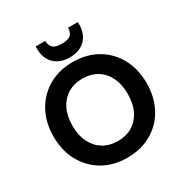

<svg xmlns="http://www.w3.org/2000/svg" viewBox="-208 -1085 1208 1260"><g transform="rotate(-30 396.5 -455.0)"><path d="M396 12Q292 12 213 -34Q134 -80 89 -161.5Q44 -243 44 -350Q44 -457 89 -538.5Q134 -620 213 -666Q292 -712 396 -712Q501 -712 580.5 -666Q660 -620 704.5 -538.5Q749 -457 749 -350Q749 -243 704.5 -161.5Q660 -80 580.5 -34Q501 12 396 12ZM397 -114Q461 -114 508 -143Q555 -172 580.5 -224.5Q606 -277 606 -350Q606 -423 580.5 -475.5Q555 -528 508 -557Q461 -586 397 -586Q333 -586 286 -557Q239 -528 213 -475.5Q187 -423 187 -350Q187 -277 213 -224.5Q239 -172 286 -143Q333 -114 397 -114ZM397 -747Q349 -747 313 -766Q277 -785 257.5 -820.5Q238 -856 238 -904V-922H311Q311 -888 330 -869.5Q349 -851 397 -851Q446 -851 465 -869.5Q484 -888 484 -922H558V-904Q558 -855 538 -819.5Q518 -784 482 -765.5Q446 -747 397 -747Z"/></g></svg>

Font: DM Sans 24pt ExtraBold
Style: Regular
Weight: 800
Designer: Colophon Foundry, Jonny Pinhorn
Foundry: Colophon Foundry
Version: Version 4.004;gftools[0.9.30]